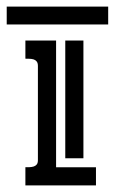

<svg xmlns="http://www.w3.org/2000/svg" viewBox="-38 -563 350 583"><path d="M39.1 -439.9H132.3V-55.2H253.4V0H39.1V-55.2Q44.9 -55.2 51.8 -55.4Q58.6 -55.7 64.2 -57.4Q69.8 -59.1 73.5 -63.5Q77.1 -67.9 77.1 -76.7V-362.8Q77.1 -371.6 73.5 -376.2Q69.8 -380.9 64.2 -382.6Q58.6 -384.3 52 -384.5Q45.4 -384.8 39.1 -384.8ZM215.3 -439.9V-82.5H160.2V-439.9ZM-17.6 -543H290.5V-488.8H-17.6Z"/></svg>

Font: Isar CAT
Style: Regular
Weight: 400
Designer: Digitized by Peter Wiegel
Foundry: CAT-Fonts, Peter Wiegel
Version: Version 1.000; ttfautohint (v1.3)